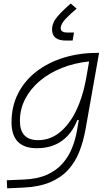

<svg xmlns="http://www.w3.org/2000/svg" viewBox="-20 -818 626 1073"><path d="M20 234.4 18.1 189.5 117.7 185.1Q191.9 181.6 243.7 158Q295.4 134.3 328.9 96.4Q362.3 58.6 381.3 12.2Q400.4 -34.2 409.2 -82.5L420.4 -147H412.1Q382.3 -71.3 325.4 -30.5Q268.6 10.3 185.5 10.3Q44.4 10.3 44.4 -135.3Q44.4 -223.1 80.6 -294.7Q116.7 -366.2 181.9 -417Q247.1 -467.8 334.5 -495.1Q421.9 -522.5 524.4 -522.5H533.7L458.5 -98.1Q446.3 -29.3 423.6 28.8Q400.9 86.9 361.1 130.9Q321.3 174.8 259.5 200.7Q197.8 226.6 107.9 230.5ZM478 -474.6Q395.5 -466.3 325 -438Q254.4 -409.7 202.1 -365.5Q149.9 -321.3 120.6 -264.6Q91.3 -208 91.3 -142.6Q91.3 -34.7 192.9 -34.7Q259.3 -34.7 312 -76.7Q364.7 -118.7 401.9 -192.1Q439 -265.6 457.5 -359.9L461.4 -379.4ZM349.1 -591.3Q271 -591.3 271 -652.8Q271 -691.4 302 -726.8Q333 -762.2 375.5 -798.3L408.2 -769.5Q375.5 -742.7 347.4 -713.4Q319.3 -684.1 319.3 -660.2Q319.3 -636.2 356.9 -636.2H393.6L385.7 -591.3Z"/></svg>

Font: Cascadia Mono ExtraLight
Style: Italic
Weight: 200
Italic angle: -10°
Monospace: yes
Designer: Aaron Bell
Foundry: Saja Typeworks
Version: Version 2404.023; ttfautohint (v1.8.4)